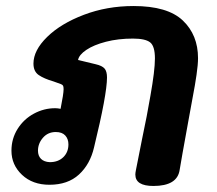

<svg xmlns="http://www.w3.org/2000/svg" viewBox="-20 -613 719 637"><path d="M637 -420Q637 -399 632 -364.5Q627 -330 620 -294L605 -212Q580 -75 576 -49Q568 4 489 4Q429 4 429 -34Q429 -39 431 -49L451 -150Q468 -230 479 -295Q494 -379 494 -419Q494 -460 478 -472.5Q462 -485 421 -485Q372 -485 331.5 -474.5Q291 -464 266.5 -447.5Q242 -431 239 -414L297 -400Q319 -395 327 -385.5Q335 -376 335 -356Q335 -300 292 -124Q279 -68 242 -34Q205 0 144 0Q88 0 53 -33Q18 -66 18 -113Q18 -153 38.5 -185.5Q59 -218 92.5 -236Q126 -254 163 -254Q171 -254 181 -252Q191 -302 191 -317Q191 -326 189 -329Q187 -332 182 -334L157 -343Q126 -352 108.5 -364Q91 -376 91 -402Q91 -446 136.5 -490.5Q182 -535 258.5 -564Q335 -593 423 -593Q536 -593 586.5 -545Q637 -497 637 -420ZM207 -134Q207 -152 196.5 -163.5Q186 -175 165 -175Q139 -175 122.5 -156Q106 -137 106 -113Q106 -96 116 -86Q126 -76 145 -75Q173 -75 190 -91.5Q207 -108 207 -134Z"/></svg>

Font: Mali
Style: Bold Italic
Weight: 700
Italic angle: -10°
Version: Version 1.000; ttfautohint (v1.6)